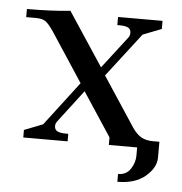

<svg xmlns="http://www.w3.org/2000/svg" viewBox="-45 -490 623 657"><g transform="rotate(5 266.0 -161.5)"><path d="M22 -411.1V-439Q107.4 -439 170.9 -445.8L292 -262.2L375 -370.1Q381.8 -378.4 381.8 -388.2Q381.8 -400.9 372.3 -406Q362.8 -411.1 342.8 -411.1H335V-439H487.8V-411.1L423.8 -386.2L308.1 -235.8L419.9 -65.9Q434.1 -44.9 450.4 -35.4Q466.8 -25.9 491.2 -25.9H513.2V27.8Q513.2 63 478 93Q442.9 123 381.8 123V96.2Q410.2 96.2 424.6 74.2Q439 52.2 439 27.8V0H341.8V-25.9L243.2 -175.8L160.2 -66.9Q152.8 -58.1 152.8 -48.8Q152.8 -36.1 162.4 -31Q171.9 -25.9 191.9 -25.9H200.2V0H47.9V-25.9L111.8 -50.8L227.1 -202.1L116.2 -371.1Q100.6 -394 89.4 -402.6Q78.1 -411.1 55.2 -411.1Z"/></g></svg>

Font: Dihjauti S
Style: Bold
Weight: 700
Designer: T. Christopher White
Version: Version 3.0.0